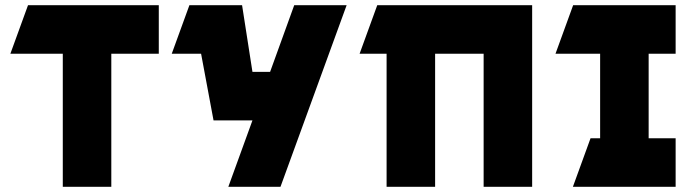

<svg xmlns="http://www.w3.org/2000/svg" viewBox="-20 -720 2674 740"><path d="M20 -513 88 -700H592V-513H409V0H222V-513Z M710 -700H913L953 -443H1021L1114 -700H1316L1061 0H860L953 -256H803L755 -513H642Z M1366 -513 1434 -700H2031V0H1844V-513H1657V0H1470V-513Z M2121 -513 2189 -700H2584V-513H2480V-187H2584V0H2188L2256 -187H2293V-513Z"/></svg>

Font: Clickuper
Style: Bold
Weight: 700
Designer: Denis Ignatov
Foundry: Denis Ignatov
Version: Version 1.10 April 16, 2021